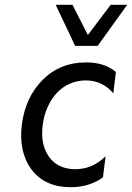

<svg xmlns="http://www.w3.org/2000/svg" viewBox="-20 -770 550 800"><path d="M293 -579 212 -750H282L346 -624L441 -750H510L387 -579ZM275 10Q167 10 112 -63Q57 -136 71 -250Q85 -364 157.5 -437Q230 -510 339 -510Q416 -510 463 -470L452 -381Q432 -406 402.5 -420.5Q373 -435 338 -435Q302 -435 270.5 -421Q239 -407 216 -382Q193 -357 178 -323Q163 -289 158 -250Q154 -218 157 -190.5Q160 -163 171 -139.5Q182 -116 199 -99.5Q216 -83 240 -74Q264 -65 293 -65Q366 -65 420 -119L409 -31Q352 10 275 10Z"/></svg>

Font: Orkney
Style: Italic
Weight: 400
Italic angle: -7°
Designer: Samuel Oakes and Alfredo Marco Pradil
Foundry: Alfredo Marco Pradil
Version: 1.0; ttfautohint (v1.5)